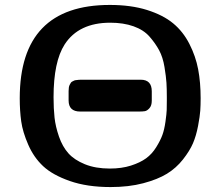

<svg xmlns="http://www.w3.org/2000/svg" viewBox="-20 -736 895 778"><path d="M60 -338Q60 -716 425 -716Q511 -716 576 -695.5Q641 -675 681.5 -641.5Q722 -608 747.5 -558Q773 -508 783 -455Q793 -402 793 -338Q793 -310 791.5 -287.5Q790 -265 782.5 -225.5Q775 -186 762 -155.5Q749 -125 721.5 -90Q694 -55 656.5 -32Q619 -9 560.5 6.5Q502 22 428 22Q333 22 263 -2.5Q193 -27 155 -62.5Q117 -98 94.5 -149.5Q72 -201 66 -244Q60 -287 60 -338ZM197 -342Q197 -296 201 -259.5Q205 -223 219 -182.5Q233 -142 257 -115Q281 -88 324 -70.5Q367 -53 425 -53Q473 -53 510.5 -65Q548 -77 572 -94.5Q596 -112 613 -139.5Q630 -167 638 -189Q646 -211 650.5 -243Q655 -275 655.5 -290Q656 -305 656 -329V-343Q656 -376 654.5 -400.5Q653 -425 646.5 -464.5Q640 -504 625 -532Q610 -560 586 -587.5Q562 -615 521 -629.5Q480 -644 427 -644Q299 -644 242 -556Q197 -486 197 -342ZM258 -329V-367Q258 -375 259 -381.5Q260 -388 262.5 -392.5Q265 -397 267 -400.5Q269 -404 273.5 -406Q278 -408 280.5 -409.5Q283 -411 289.5 -411.5Q296 -412 298.5 -412.5Q301 -413 308.5 -413Q316 -413 318 -413H550Q595 -413 595 -366V-328Q595 -308 585.5 -297.5Q576 -287 567 -285.5Q558 -284 542 -284H305Q258 -284 258 -329Z"/></svg>

Font: CMU Sans Serif
Style: Bold
Weight: 700
Version: Version 0.7.0